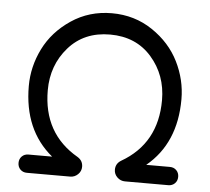

<svg xmlns="http://www.w3.org/2000/svg" viewBox="-51 -763 892 817"><g transform="rotate(5 395.0 -354.0)"><path d="M151 -358Q151 -173 302 -86Q325 -72 325 -46Q325 -27 311 -13.5Q297 0 278 0H93Q76 0 65 -11Q54 -22 54 -39Q54 -56 65 -67Q76 -78 93 -78H194Q69 -181 69 -369Q69 -452 107 -528.5Q145 -605 221.5 -656.5Q298 -708 395 -708Q492 -708 568.5 -656.5Q645 -605 683 -528.5Q721 -452 721 -369Q721 -181 596 -78H697Q714 -78 725 -67Q736 -56 736 -39Q736 -22 725 -11Q714 0 697 0H512Q493 0 479 -13.5Q465 -27 465 -46Q465 -72 488 -86Q639 -173 639 -358Q639 -465 572.5 -541Q506 -617 395 -617Q284 -617 217.5 -541Q151 -465 151 -358Z"/></g></svg>

Font: VarelaRound
Style: Regular
Weight: 400
Designer: Joe Prince, Avraham Cornfeld
Foundry: Joe Prince, Avraham Cornfeld
Version: Version 2.000;PS 002.000;hotconv 1.0.88;makeotf.lib2.5.64775